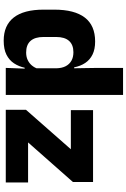

<svg xmlns="http://www.w3.org/2000/svg" viewBox="164 -864 712 1081"><g transform="rotate(90 520.5 -324.0)"><path d="M209.3 11.7Q123.5 11.7 79.1 -44.9Q34.8 -101.4 34.8 -213.2V-273.3Q34.8 -386.8 79.3 -444.9Q123.8 -503.1 214 -503.1Q257.8 -503.1 287.5 -488.5Q317.2 -473.9 334.8 -447.5Q352.5 -421.1 359.6 -385H401.2L364.9 -286.2Q364.1 -316.4 353.2 -337.4Q342.2 -358.4 322.4 -369.6Q302.6 -380.8 274.5 -380.8Q232.7 -380.8 210.7 -356.3Q188.7 -331.8 188.7 -283.1V-212.6Q188.7 -164.1 210.8 -139.4Q232.8 -114.7 276.3 -114.7Q299.6 -114.7 317.9 -123.2Q336.1 -131.7 348.7 -146.5Q361.3 -161.4 367.5 -180.3L404.8 -106.4H362Q354.7 -73.5 337.2 -46.6Q319.6 -19.7 288.7 -4Q257.7 11.7 209.3 11.7ZM362.8 0 367.5 -124.3 364.9 -150.7V-349.5L365.1 -371L362.9 -513.7V-660.3H515.1V0ZM1008 -125.6V0H598.8V-113.9L820.8 -366.4H600.6V-491.4H1005.2V-378L782.4 -125.6Z"/></g></svg>

Font: Anek Latin Medium
Style: Regular
Weight: 500
Designer: Yesha Goshar
Foundry: Ek Type
Version: Version 1.003